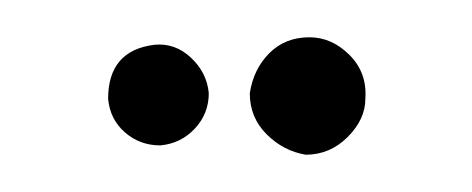

<svg xmlns="http://www.w3.org/2000/svg" viewBox="-20 -604 253 103"><path d="M176 -551Q176 -540 166.5 -530.5Q157 -521 144 -521Q132 -523 123 -532Q114 -541 114 -554Q116 -567 124.5 -575.5Q133 -584 146 -584Q158 -584 167.5 -574.5Q177 -565 176 -551ZM66 -526Q55 -526 47 -533Q39 -540 38 -551Q38 -577 63 -580Q74 -581 82.5 -573Q91 -565 92 -554Q92 -543 84.5 -535Q77 -527 66 -526Z"/></svg>

Font: Delicious Handrawn
Style: Regular
Weight: 400
Designer: Agung Rohmat
Foundry: Agung Rohmat
Version: Version 1.002; ttfautohint (v1.8.4.7-5d5b);gftools[0.9.27]